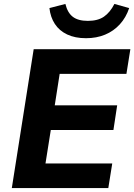

<svg xmlns="http://www.w3.org/2000/svg" viewBox="-20 -955 682 975"><path d="M40 0 151 -705H642L622 -580H283L258 -420H575L556 -295H238L211 -125H550L530 0ZM417 -761Q361 -761 321 -780Q281 -799 258.5 -833.5Q236 -868 231 -914L312 -935Q323 -890 350 -869.5Q377 -849 426 -849Q477 -849 508 -870.5Q539 -892 561 -935L636 -914Q620 -866 588.5 -831.5Q557 -797 513.5 -779Q470 -761 417 -761Z"/></svg>

Font: Nunito Sans 10pt ExtraBold
Style: Italic
Weight: 800
Italic angle: -9°
Designer: Vernon Adams
Foundry: Vernon Adams
Version: Version 3.101;gftools[0.9.27]